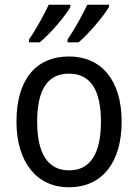

<svg xmlns="http://www.w3.org/2000/svg" viewBox="-20 -786 586 816"><path d="M443 -756V-766H351C333 -727 295 -658 267 -618V-606H314C356 -641 421 -718 443 -756ZM279 -756V-766H187C168 -725 132 -659 103 -618V-606H149C195 -644 257 -717 279 -756ZM497 -269C497 -448 408 -546 274 -546C131 -546 50 -446 50 -269C50 -95 138 10 272 10C414 10 497 -95 497 -269ZM138 -269C138 -400 179 -473 273 -473C367 -473 409 -400 409 -269C409 -138 367 -62 274 -62C180 -62 138 -138 138 -269Z"/></svg>

Font: Noto Sans Myanmar UI SemiCondensed
Style: Regular
Weight: 400
Width: 4
Designer: Monotype Design Team
Foundry: Monotype Imaging Inc.
Version: Version 2.103